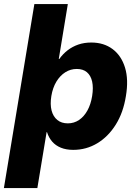

<svg xmlns="http://www.w3.org/2000/svg" viewBox="-48 -748 685 972"><path d="M322.8 10.7Q287.1 10.7 260.3 -0.2Q233.4 -11.2 216.1 -31.2Q198.7 -51.3 189.9 -79.1H188L141.1 204.1H-28.3L126 -727.5H295.4L249.5 -449.2H252Q270.5 -475.1 294.7 -493.7Q318.8 -512.2 348.6 -522.5Q378.4 -532.7 414.1 -532.7Q477.5 -532.7 522 -499.5Q566.4 -466.3 585 -405.5Q603.5 -344.7 589.4 -261.7Q576.2 -177.7 537.8 -116.7Q499.5 -55.7 444.1 -22.5Q388.7 10.7 322.8 10.7ZM295.4 -123.5Q326.7 -123.5 351.8 -140.4Q377 -157.2 394.3 -188.2Q411.6 -219.2 418.5 -261.7Q425.3 -304.2 418.5 -335Q411.6 -365.7 392.1 -382.3Q372.6 -398.9 340.8 -398.9Q309.1 -398.9 282.5 -382.1Q255.9 -365.2 237.3 -334.5Q218.8 -303.7 211.9 -261.7Q205.1 -219.7 213.1 -188.7Q221.2 -157.7 242.2 -140.6Q263.2 -123.5 295.4 -123.5Z"/></svg>

Font: Inter 28pt ExtraBold
Style: Italic
Weight: 800
Italic angle: -9.3988°
Designer: Rasmus Andersson
Foundry: rsms
Version: Version 4.001;git-66647c0bb